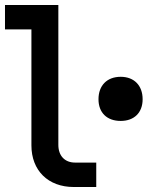

<svg xmlns="http://www.w3.org/2000/svg" viewBox="-30 -750 650 770"><path d="M356 0V-98H271C230 -98 204 -125 204 -169V-730H-10V-632H96V-167C96 -66 163 0 266 0ZM454 -265C508 -265 542 -298 542 -352C542 -407 508 -442 454 -442C399 -442 365 -407 365 -352C365 -298 399 -265 454 -265Z"/></svg>

Font: Tekne LDO SemiBold
Style: Regular
Weight: 600
Monospace: yes
Designer: Alessio Laiso, Mario Rullo, Paolo Rosset
Foundry: Alessio Laiso
Version: Version 1.000;hotconv 1.0.109;makeotfexe 2.5.65596